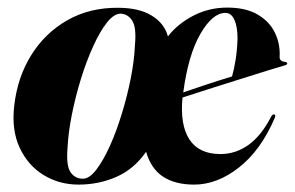

<svg xmlns="http://www.w3.org/2000/svg" viewBox="-20 -477 777 506"><path d="M293.5 -456.5Q347.5 -456 380.5 -435.5Q413.5 -415 422.5 -381Q448 -414 489.2 -435.5Q530.5 -457 579 -457Q627.5 -457 658.5 -439Q689.5 -421 704 -391.8Q718.5 -362.5 717 -329Q715.5 -315.5 731 -314Q736.5 -313 737 -310Q737.5 -307 731.5 -305Q719 -301.5 686.5 -291.5Q654 -281.5 612.2 -268.2Q570.5 -255 530 -242.2Q489.5 -229.5 461 -220Q454 -148.5 479 -109.8Q504 -71 561 -71Q601 -71 635 -95.2Q669 -119.5 695 -170.5Q699 -176.5 702.5 -175.5Q707.5 -174.5 704 -166Q667.5 -81 610 -35.8Q552.5 9.5 491.5 9.5Q442 9.5 410 -11.2Q378 -32 365 -77Q333.5 -31.5 287 -11Q240.5 9.5 187 9.5Q136 9.5 94.8 -15.8Q53.5 -41 31.8 -87.8Q10 -134.5 17.5 -198.5Q26 -273.5 62.5 -332Q99 -390.5 158 -424Q217 -457.5 293.5 -456.5ZM574 -443Q540 -443 508 -387.5Q476 -332 463 -233.5Q487.5 -242 521.2 -253.2Q555 -264.5 591.5 -275.5Q597 -294.5 601 -319.8Q605 -345 606 -375Q606 -406.5 597.8 -424.8Q589.5 -443 574 -443ZM198.5 -6Q215.5 -6 233.8 -29.8Q252 -53.5 269.5 -92.2Q287 -131 301.2 -177.8Q315.5 -224.5 324.8 -271.5Q334 -318.5 335.5 -357Q340 -404 328.8 -422Q317.5 -440 298.5 -441Q281 -441.5 262.2 -418Q243.5 -394.5 225.8 -355.5Q208 -316.5 193.5 -269.8Q179 -223 169.5 -175.5Q160 -128 158 -88Q154 -40 166 -23Q178 -6 198.5 -6Z"/></svg>

Font: Fraunces 144pt S000
Style: Bold Italic
Weight: 700
Italic angle: -16°
Version: Version 1.000; ttfautohint (v1.8.3)